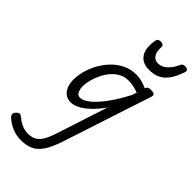

<svg xmlns="http://www.w3.org/2000/svg" viewBox="-519 -942 1555 1555"><g transform="rotate(45 258.0 -164.5)"><path d="M79 519Q33 519 -11 502.5Q-55 486 -93 455Q-115 437 -118 421Q-121 405 -102 387Q-86 371 -73 373.5Q-60 376 -43 391Q-18 413 15.5 427Q49 441 85 441Q127 441 156 424.5Q185 408 206.5 371Q228 334 248 272L390 -164Q346 -103 303.5 -63Q261 -23 222 -3Q183 17 148 17Q114 17 88.5 -1Q63 -19 49 -52Q35 -85 35 -130Q35 -176 49 -229Q63 -282 91 -333Q119 -384 159.5 -426Q200 -468 252 -493.5Q304 -519 368 -519Q397 -519 430 -511Q463 -503 494 -488L495 -491Q500 -505 510 -510Q520 -515 538 -515Q569 -515 577.5 -505.5Q586 -496 579 -476L333 275Q301 375 265.5 427.5Q230 480 185.5 499.5Q141 519 79 519ZM176 -63Q211 -63 256.5 -99.5Q302 -136 354 -206Q406 -276 459 -378L472 -417Q437 -431 408 -435.5Q379 -440 354 -440Q311 -440 275 -420Q239 -400 211.5 -367.5Q184 -335 165 -295.5Q146 -256 136 -217Q126 -178 126 -146Q126 -121 132 -102Q138 -83 149.5 -73Q161 -63 176 -63ZM411 -618Q334 -618 299 -670.5Q264 -723 281 -820Q283 -835 292.5 -841.5Q302 -848 318 -848Q335 -848 344.5 -840Q354 -832 353 -820Q349 -765 369 -735.5Q389 -706 426 -706Q470 -706 504.5 -739.5Q539 -773 558 -816Q566 -834 574.5 -840Q583 -846 598 -846Q618 -846 627.5 -837Q637 -828 632 -813Q608 -741 577.5 -698.5Q547 -656 506.5 -637Q466 -618 411 -618Z"/></g></svg>

Font: Playwrite US Trad
Style: Regular
Weight: 400
Designer: Veronika Burian, José Scaglione
Foundry: TypeTogether
Version: Version 1.002